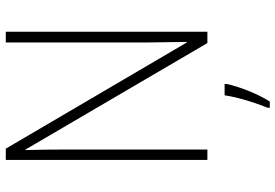

<svg xmlns="http://www.w3.org/2000/svg" viewBox="-168 -586 975 680"><g transform="rotate(-90 320.0 -246.5)"><path d="M547 0H507L130 -644H128Q129 -609 129.5 -574Q130 -539 130 -497V0H93V-714H133L509 -73H511Q511 -108 510 -148.5Q509 -189 509 -221V-714H547ZM362 69Q354 105 337.5 146Q321 187 300 221H278V213Q285 196 294.5 168.5Q304 141 311.5 111.5Q319 82 322 61H362Z"/></g></svg>

Font: Noto Sans Khmer UI SemiCondensed ExtraLight
Style: Regular
Weight: 200
Width: 4
Designer: Danh Hong and the Monotype Design Team
Foundry: Monotype Imaging Inc.
Version: Version 2.002; ttfautohint (v1.8.4.7-5d5b)